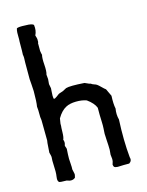

<svg xmlns="http://www.w3.org/2000/svg" viewBox="-115 -836 693 904"><g transform="rotate(-15 231.5 -384.5)"><path d="M134 -468 138 -447Q138 -442 137 -431.5Q136 -421 136 -412Q136 -403 138 -395Q144 -394 154 -402Q164 -410 166 -411Q169 -413 177.5 -415.5Q186 -418 188 -419Q192 -421 198.5 -424.5Q205 -428 207 -429Q226 -435 297 -430Q301 -429 309.5 -424.5Q318 -420 325 -419Q329 -415 338.5 -412Q348 -409 352 -406Q358 -402 369.5 -390.5Q381 -379 387 -375Q389 -370 395 -358Q401 -346 404 -339Q402 -299 407 -276Q402 -248 409 -222Q404 -120 412 -38Q418 -19 402 -9H374Q370 -9 360.5 -8.5Q351 -8 346 -8Q341 -8 335 -9.5Q329 -11 327 -16Q325 -22 325 -24Q325 -26 327.5 -32.5Q330 -39 330 -44Q331 -49 329.5 -58.5Q328 -68 328 -72Q328 -75 329 -83.5Q330 -92 330 -96Q330 -106 329.5 -117.5Q329 -129 328 -143Q327 -157 327 -165Q326 -172 327 -184Q328 -196 328 -200Q329 -213 328 -236Q327 -259 327 -266Q327 -272 327 -278Q327 -284 327 -290.5Q327 -297 327 -301Q318 -325 286 -348Q264 -356 234.5 -355.5Q205 -355 186 -345Q161 -332 142 -299Q142 -295 140 -286.5Q138 -278 138 -274V-263Q137 -259 136.5 -233Q136 -207 131 -198Q137 -184 131 -170Q131 -166 133.5 -160.5Q136 -155 136 -151Q135 -142 134.5 -125.5Q134 -109 134 -104Q134 -98 135.5 -79.5Q137 -61 136 -52Q136 -51 139 -38.5Q142 -26 141 -24Q140 -22 138 -11Q123 3 97 -8Q65 -8 60 -11Q56 -16 55 -21Q54 -26 55.5 -37.5Q57 -49 57 -50Q58 -60 57 -82Q56 -104 56 -115Q56 -119 56.5 -125Q57 -131 57 -134Q57 -138 52 -156Q53 -164 54 -184.5Q55 -205 57 -214Q57 -279 56 -313Q54 -325 54 -329Q54 -371 52 -380Q56 -402 56 -455Q56 -466 54 -488.5Q52 -511 52 -514V-574V-594Q54 -623 51 -633Q52 -643 52 -697Q53 -709 52.5 -719Q52 -729 52.5 -740.5Q53 -752 56 -761Q65 -766 98 -764Q132 -764 138 -755Q142 -727 131 -706Q136 -690 136 -687V-671Q134 -670 134 -668V-630Q136 -616 138 -610Q134 -595 136.5 -562Q139 -529 134 -514Q136 -498 136 -492Q136 -488 135 -480Q134 -472 134 -468Z"/></g></svg>

Font: FuturaRenner
Style: Regular
Weight: 400
Designer: BSozoo
Foundry: BSozoo
Version: Version 1.001;PS 001.001;hotconv 1.0.70;makeotf.lib2.5.58329